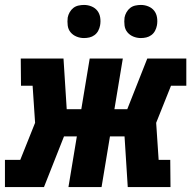

<svg xmlns="http://www.w3.org/2000/svg" viewBox="-25 -757 795 777"><path d="M-5 0V-110H57L117 -260L107 -410H60L59 -520H232L245 -315H304L338 -520H472L438 -315H490L571 -520H729V-410H667L607 -260L617 -110H664L665 0H492L479 -205H420L386 0H252L286 -205H234L153 0ZM545 -603Q529 -603 514.5 -609Q500 -615 490.5 -626.5Q481 -638 479 -654Q477 -670 479 -686Q481 -697 487 -707.5Q493 -718 502 -725Q511 -732 522.5 -734.5Q534 -737 545 -737Q561 -737 575.5 -731Q590 -725 599 -713.5Q608 -702 610.5 -686Q613 -670 610 -654Q608 -643 602.5 -632.5Q597 -622 587.5 -615Q578 -608 567 -605.5Q556 -603 545 -603ZM315 -603Q299 -603 284.5 -609Q270 -615 260.5 -626.5Q251 -638 249 -654Q247 -670 249 -686Q251 -697 257 -707.5Q263 -718 272 -725Q281 -732 292.5 -734.5Q304 -737 315 -737Q331 -737 345.5 -731Q360 -725 369 -713.5Q378 -702 380.5 -686Q383 -670 380 -654Q378 -643 372.5 -632.5Q367 -622 357.5 -615Q348 -608 337 -605.5Q326 -603 315 -603Z"/></svg>

Font: Iosevka Etoile Extrabold
Style: Italic
Weight: 800
Italic angle: -9°
Designer: Belleve Invis
Foundry: Belleve Invis
Version: Version 22.1.2; ttfautohint (v1.8.4)